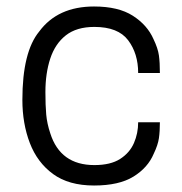

<svg xmlns="http://www.w3.org/2000/svg" viewBox="-20 -561 562 592"><path d="M270 11Q192 11 143.5 -24.5Q95 -60 72 -120Q49 -180 49 -253Q49 -401 101 -464Q158 -541 270 -541Q345 -541 389.5 -512.5Q434 -484 453 -441Q467 -412 470 -390Q473 -368 473 -336H406Q406 -396 375 -437Q344 -478 271 -478Q216 -478 183 -452Q150 -426 135 -380.5Q120 -335 120 -277Q120 -236 122.5 -208Q125 -180 135 -150Q166 -52 271 -52Q321 -52 350.5 -71Q380 -90 393 -120Q406 -150 406 -184H473Q473 -156 470 -135Q467 -114 454 -87Q436 -44 391.5 -16.5Q347 11 270 11Z"/></svg>

Font: Tanohe Sans
Style: Regular
Weight: 400
Designer: Village Type and Design LLC & Cristiano Sobral
Foundry: Cooper Hewitt Smithsonian Design Museum
Version: Version 1.00;September 29, 2021;FontCreator 13.0.0.2655 64-b